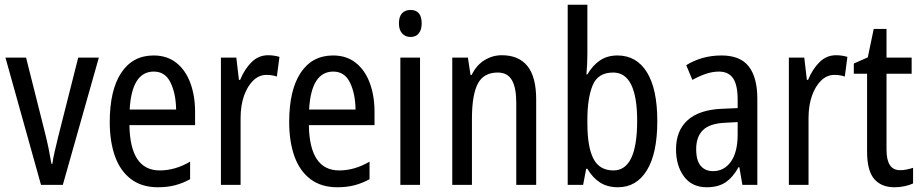

<svg xmlns="http://www.w3.org/2000/svg" viewBox="-20 -780 3888 810"><path d="M153 0 3 -537H90L170 -219Q178 -188 185 -153.5Q192 -119 197 -89H201Q203 -108 210.5 -140Q218 -172 226 -205L310 -537H397L245 0Z M628 -546Q685 -546 724 -515Q763 -484 783 -430Q803 -376 803 -308V-252H526Q529 -61 654 -61Q719 -61 782 -98V-24Q751 -7 718.5 1.5Q686 10 646 10Q578 10 532.5 -24.5Q487 -59 465 -121Q443 -183 443 -265Q443 -400 491.5 -473Q540 -546 628 -546ZM629 -478Q536 -478 527 -318H723Q722 -385 699.5 -431.5Q677 -478 629 -478Z M1111 -547Q1136 -547 1159 -540L1148 -457Q1129 -464 1104 -464Q1073 -464 1048.5 -440.5Q1024 -417 1009.5 -376Q995 -335 995 -282V0H912V-537H977L988 -443H993Q1012 -489 1041.5 -518Q1071 -547 1111 -547Z M1385 -546Q1442 -546 1481 -515Q1520 -484 1540 -430Q1560 -376 1560 -308V-252H1283Q1286 -61 1411 -61Q1476 -61 1539 -98V-24Q1508 -7 1475.5 1.5Q1443 10 1403 10Q1335 10 1289.5 -24.5Q1244 -59 1222 -121Q1200 -183 1200 -265Q1200 -400 1248.5 -473Q1297 -546 1385 -546ZM1386 -478Q1293 -478 1284 -318H1480Q1479 -385 1456.5 -431.5Q1434 -478 1386 -478Z M1712 -738Q1759 -738 1759 -681Q1759 -654 1746.5 -639Q1734 -624 1712 -624Q1690 -624 1676.5 -639Q1663 -654 1663 -681Q1663 -710 1676 -724Q1689 -738 1712 -738ZM1752 -537V0H1669V-537Z M2097 -547Q2168 -547 2205 -501.5Q2242 -456 2242 -360V0H2158V-347Q2158 -410 2139.5 -442Q2121 -474 2080 -474Q2020 -474 1995.5 -426.5Q1971 -379 1971 -279V0H1888V-537H1954L1965 -464H1970Q1989 -504 2023 -525.5Q2057 -547 2097 -547Z M2458 -760V-553Q2458 -531 2457 -508.5Q2456 -486 2454 -466H2458Q2480 -504 2511 -525Q2542 -546 2585 -546Q2665 -546 2709 -475.5Q2753 -405 2753 -269Q2753 -133 2709 -61.5Q2665 10 2587 10Q2543 10 2511.5 -10Q2480 -30 2458 -68H2453L2440 0H2375V-760ZM2567 -474Q2502 -474 2480 -419.5Q2458 -365 2458 -275V-260Q2458 -160 2483.5 -110.5Q2509 -61 2568 -61Q2668 -61 2668 -270Q2668 -474 2567 -474Z M3024 -546Q3103 -546 3139 -499.5Q3175 -453 3175 -363V0H3112L3099 -75H3096Q3072 -32 3041 -11Q3010 10 2962 10Q2899 10 2865.5 -35.5Q2832 -81 2832 -150Q2832 -229 2881 -273Q2930 -317 3025 -321L3092 -324V-359Q3092 -422 3072.5 -450Q3053 -478 3013 -478Q2986 -478 2958 -468.5Q2930 -459 2901 -443L2875 -505Q2907 -525 2944.5 -535.5Q2982 -546 3024 -546ZM3092 -265 3038 -262Q2974 -259 2945.5 -231Q2917 -203 2917 -151Q2917 -103 2936 -80.5Q2955 -58 2988 -58Q3035 -58 3063.5 -98Q3092 -138 3092 -213Z M3507 -547Q3532 -547 3555 -540L3544 -457Q3525 -464 3500 -464Q3469 -464 3444.5 -440.5Q3420 -417 3405.5 -376Q3391 -335 3391 -282V0H3308V-537H3373L3384 -443H3389Q3408 -489 3437.5 -518Q3467 -547 3507 -547Z M3777 -62Q3791 -62 3805.5 -65Q3820 -68 3832 -72V-6Q3817 1 3796.5 5.5Q3776 10 3753 10Q3698 10 3668 -25Q3638 -60 3638 -140V-469H3582V-512L3641 -538L3666 -658H3720V-537H3826V-469H3720V-148Q3720 -62 3777 -62Z"/></svg>

Font: Avrile Sans Condensed
Style: Regular
Weight: 400
Width: 3
Designer: Monotype Design Team
Foundry: Monotype Imaging Inc.
Version: Version 2.001;September 10, 2019;FontCreator 11.5.0.2425 64-